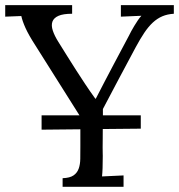

<svg xmlns="http://www.w3.org/2000/svg" viewBox="-26 -720 690 740"><path d="M644 -667Q619.1 -665.5 599.6 -657.2Q580.1 -648.9 563 -633.1Q545.9 -617.2 530 -593.5Q514.2 -569.8 497.1 -538.1Q461.9 -472.7 430.9 -414.1Q399.9 -355.5 370.6 -299.8V-275.4H516.6V-224.1L370.1 -222.7Q370.1 -203.6 369.9 -185.1Q369.6 -166.5 369.6 -151.9Q369.6 -137.2 369.9 -128.2Q370.1 -119.1 370.1 -119.1Q370.1 -65.4 367.2 -40L450.2 -43.9V0H215.3V-33.2Q243.2 -34.2 257.3 -43.9Q271.5 -53.7 277.3 -70.1Q283.2 -86.4 283.4 -108.4Q283.7 -130.4 283.7 -155.8V-221.7L134.3 -220.2V-275.4H280.3L110.4 -544.9Q84.5 -585 72.3 -612.1Q60.1 -639.2 56.2 -658.2L-5.9 -655.8V-700.2H252V-667Q217.3 -667 199.2 -658.9Q181.2 -650.9 176 -636.5Q170.9 -622.1 177.5 -602.1Q184.1 -582 199.2 -558.1Q217.8 -528.3 234.4 -501.7Q251 -475.1 267.6 -449.2Q284.2 -423.3 302 -396.5Q319.8 -369.6 341.3 -339.8H343.3Q360.8 -374 377 -405Q393.1 -436 408.7 -465.3Q424.3 -494.6 439.7 -523.7Q455.1 -552.7 471.2 -583Q474.6 -590.3 480 -600.1Q485.4 -609.9 491.7 -620.4Q498 -630.9 504.9 -641.1Q511.7 -651.4 519 -659.2L439.9 -655.8V-700.2H644Z"/></svg>

Font: Lora
Style: Regular
Weight: 400
Designer: Olga Karpushina, Alexei Vanyashin
Foundry: Cyreal (www.cyreal.org, a@cyreal.org)
Version: Version 1.014